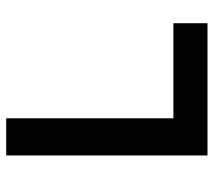

<svg xmlns="http://www.w3.org/2000/svg" viewBox="-55 -635 690 620"><g transform="rotate(-90 290.0 -325.0)"><path d="M98 0V-650H218V-110H525V0Z"/></g></svg>

Font: Sometype Mono
Style: Bold
Weight: 700
Monospace: yes
Designer: Ryoichi Tsunekawa
Foundry: Dharma Type
Version: Version 1.000; ttfautohint (v1.8.3)